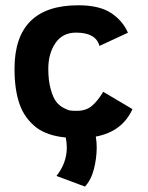

<svg xmlns="http://www.w3.org/2000/svg" viewBox="-20 -517 558 724"><path d="M162.1 -257.8Q162.1 -213.9 170.9 -181.9Q179.7 -149.9 191.2 -134.5Q202.6 -119.1 219.2 -110.4Q235.8 -101.6 244.9 -100.3Q253.9 -99.1 264.6 -99.1H270.5Q304.2 -99.1 326.4 -117.7Q348.6 -136.2 369.1 -170.9L479.5 -105.5Q440.9 -20.5 341.3 -2Q344.7 19.5 344.7 38.1Q344.7 79.1 334.2 120.4Q323.7 161.6 300.3 186.5L192.9 146.5Q231.9 97.7 231.9 39.1Q231.9 22 228 1.5Q159.2 -4.9 117.7 -35.6Q72.3 -70.8 53.5 -125.2Q34.7 -179.7 34.7 -257.3Q34.7 -497.1 275.4 -497.1Q355.5 -497.1 399.9 -467.3Q443.4 -438 462.4 -393.6L355 -343.8Q341.8 -394 266.6 -394Q215.8 -394 189 -354.5Q162.1 -314.9 162.1 -257.8Z"/></svg>

Font: Fantasque Sans Mono
Style: Bold
Weight: 700
Monospace: yes
Designer: Jany Belluz
Version: Version 1.8.0 ; ttfautohint (v1.8.2)